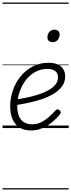

<svg xmlns="http://www.w3.org/2000/svg" viewBox="-20 -1018 566 1526"><path d="M226 19Q172 19 135 -4.5Q98 -28 79.5 -71Q61 -114 61 -171Q61 -239 83 -301.5Q105 -364 145.5 -413Q186 -462 241.5 -490.5Q297 -519 364 -519Q412 -519 441.5 -504.5Q471 -490 484.5 -465.5Q498 -441 498 -411Q498 -364 471.5 -329.5Q445 -295 401 -269.5Q357 -244 304 -227Q251 -210 197 -199Q143 -188 97 -181L101 -227Q142 -232 188.5 -241.5Q235 -251 279.5 -265Q324 -279 360.5 -298.5Q397 -318 419 -344Q441 -370 441 -404Q441 -437 418.5 -453.5Q396 -470 357 -470Q303 -470 259 -445.5Q215 -421 183.5 -379Q152 -337 134.5 -284Q117 -231 117 -176Q117 -129 130 -96.5Q143 -64 169.5 -47Q196 -30 236 -30Q277 -30 311.5 -48.5Q346 -67 373.5 -92.5Q401 -118 421 -140Q429 -149 437.5 -148.5Q446 -148 454 -141Q461 -134 462.5 -126.5Q464 -119 456 -109Q430 -76 394.5 -47Q359 -18 316.5 0.5Q274 19 226 19ZM398 -683Q380 -683 368.5 -692.5Q357 -702 357 -721Q357 -745 371.5 -763.5Q386 -782 413 -782Q431 -782 442.5 -772.5Q454 -763 454 -744Q454 -721 439.5 -702Q425 -683 398 -683ZM0 478H526V488H0ZM0 -20H526V0H0ZM0 -505H526V-500H0ZM0 -998H526V-988H0Z"/></svg>

Font: Playwrite AU SA Guides
Style: Regular
Weight: 400
Designer: Veronika Burian, José Scaglione
Foundry: TypeTogether
Version: Version 1.003